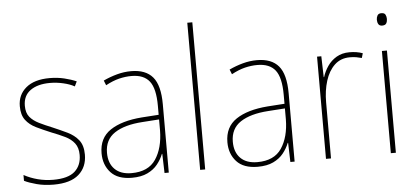

<svg xmlns="http://www.w3.org/2000/svg" viewBox="-51 -869 2145 988"><g transform="rotate(-5 1021.0 -375.0)"><path d="M362 -130Q362 -66 319 -28Q276 10 189 10Q141 10 101.5 -0.5Q62 -11 38 -23V-53Q71 -35 109.5 -25Q148 -15 189 -15Q266 -15 300.5 -46Q335 -77 335 -131Q335 -168 317.5 -191Q300 -214 269 -229Q238 -244 199 -259Q158 -276 124 -292.5Q90 -309 70 -335.5Q50 -362 50 -407Q50 -466 93 -502Q136 -538 215 -538Q255 -538 290.5 -529.5Q326 -521 353 -509L341 -484Q318 -497 283.5 -505Q249 -513 215 -513Q151 -513 113.5 -486Q76 -459 76 -407Q76 -370 93.5 -349Q111 -328 140.5 -313.5Q170 -299 207 -284Q247 -267 282.5 -250Q318 -233 340 -205.5Q362 -178 362 -130Z M636 -537Q711 -537 747.5 -494Q784 -451 784 -353V0H762L759 -99H757Q746 -71 726 -46Q706 -21 673.5 -5.5Q641 10 593 10Q520 10 484 -29.5Q448 -69 448 -129Q448 -208 507 -247.5Q566 -287 670 -295L758 -301V-347Q758 -437 728.5 -474.5Q699 -512 636 -512Q604 -512 571.5 -504Q539 -496 502 -476L492 -501Q526 -517 562.5 -527Q599 -537 636 -537ZM671 -271Q579 -265 527.5 -231Q476 -197 476 -129Q476 -75 506.5 -44.5Q537 -14 593 -14Q680 -14 718.5 -71.5Q757 -129 758 -220V-277Z M972 0H946V-760H972Z M1286 -537Q1361 -537 1397.5 -494Q1434 -451 1434 -353V0H1412L1409 -99H1407Q1396 -71 1376 -46Q1356 -21 1323.5 -5.5Q1291 10 1243 10Q1170 10 1134 -29.5Q1098 -69 1098 -129Q1098 -208 1157 -247.5Q1216 -287 1320 -295L1408 -301V-347Q1408 -437 1378.5 -474.5Q1349 -512 1286 -512Q1254 -512 1221.5 -504Q1189 -496 1152 -476L1142 -501Q1176 -517 1212.5 -527Q1249 -537 1286 -537ZM1321 -271Q1229 -265 1177.5 -231Q1126 -197 1126 -129Q1126 -75 1156.5 -44.5Q1187 -14 1243 -14Q1330 -14 1368.5 -71.5Q1407 -129 1408 -220V-277Z M1764 -536Q1802 -536 1832 -525L1825 -501Q1811 -505 1796.5 -507.5Q1782 -510 1764 -510Q1716 -510 1684.5 -480Q1653 -450 1637.5 -400Q1622 -350 1622 -290V0H1596V-528H1618L1621 -420H1623Q1632 -449 1650 -475.5Q1668 -502 1696.5 -519Q1725 -536 1764 -536Z M1945 -722Q1961 -722 1966 -712Q1971 -702 1971 -690Q1971 -677 1965.5 -667.5Q1960 -658 1944 -658Q1930 -658 1924.5 -667.5Q1919 -677 1919 -690Q1919 -702 1924.5 -712Q1930 -722 1945 -722ZM1957 -528V0H1931V-528Z"/></g></svg>

Font: Noto Sans Tamil SemiCondensed Thin
Style: Regular
Weight: 100
Width: 4
Designer: Jelle Bosma - Monotype Design Team
Foundry: Monotype Imaging Inc.
Version: Version 2.004; ttfautohint (v1.8.4.7-5d5b)